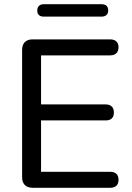

<svg xmlns="http://www.w3.org/2000/svg" viewBox="-20 -892 626 912"><path d="M135 0Q111 0 98 -13Q85 -26 85 -50V-655Q85 -679 98 -692Q111 -705 135 -705H503Q522 -705 532.5 -695.5Q543 -686 543 -668Q543 -649 532.5 -639Q522 -629 503 -629H175V-396H482Q501 -396 511 -386Q521 -376 521 -358Q521 -339 511 -329.5Q501 -320 482 -320H175V-76H503Q522 -76 532.5 -66.5Q543 -57 543 -38Q543 -19 532.5 -9.5Q522 0 503 0ZM189 -813Q157 -813 157 -842Q157 -856 165 -864Q173 -872 189 -872H462Q494 -872 494 -842Q494 -828 485.5 -820.5Q477 -813 462 -813Z"/></svg>

Font: Nunito Medium
Style: Regular
Weight: 500
Designer: Vernon Adams
Foundry: Vernon Adams
Version: Version 3.602